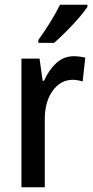

<svg xmlns="http://www.w3.org/2000/svg" viewBox="-20 -837 391 806"><path d="M290 -601Q301 -601 313.5 -599.5Q326 -598 338 -595L327 -495Q318 -498 306.5 -500Q295 -502 285 -502Q234 -502 200.5 -455Q167 -408 168 -332V-51H70V-591H146L159 -498H165Q184 -542 215.5 -571.5Q247 -601 290 -601ZM347 -808Q334 -788 309 -759.5Q284 -731 256.5 -703.5Q229 -676 207 -657H141V-669Q167 -705 191 -744Q215 -783 232 -817H347Z"/></svg>

Font: Noto Sans Tamil UI Condensed Medium
Style: Regular
Weight: 500
Width: 3
Designer: Jelle Bosma - Monotype Design Team
Foundry: Monotype Imaging Inc.
Version: Version 2.004; ttfautohint (v1.8.4.7-5d5b)